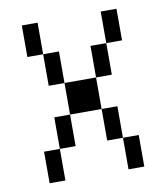

<svg xmlns="http://www.w3.org/2000/svg" viewBox="-74 -687 647 749"><g transform="rotate(-10 250.0 -312.5)"><path d="M125 -500H62.5V-625H125ZM62.5 -125H125V0H62.5ZM125 -250H187.5V-125H125ZM125 -500H187.5V-375H125ZM187.5 -375H312.5V-250H187.5ZM312.5 -250H375V-125H312.5ZM312.5 -500H375V-375H312.5ZM375 -125H437.5V0H375ZM375 -625H437.5V-500H375Z"/></g></svg>

Font: 寒蝉点阵体 16px
Style: Regular
Weight: 400
Designer: Designed by Warren2060
Foundry: ChillType
Version: Version 1.000